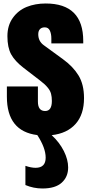

<svg xmlns="http://www.w3.org/2000/svg" viewBox="-20 -760 515 1088"><path d="M220.7 308.1Q170.4 308.1 124 288.6V179.7Q156.7 190.9 181.6 190.9Q238.8 190.9 238.8 133.3Q238.8 78.1 191.4 5.4Q19 -16.1 19 -211.9V-270H194.8V-184.1Q194.8 -130.9 235.8 -130.9Q273.9 -130.9 273.9 -188Q273.9 -210.9 269.3 -228.3Q264.6 -245.6 253.2 -260Q241.7 -274.4 232.4 -282.7Q223.1 -291 205.1 -305.2L111.8 -377Q64.5 -413.6 43.2 -452.1Q22 -490.7 22 -555.2Q22 -615.7 52.5 -658.4Q83 -701.2 131.1 -720.7Q179.2 -740.2 238.8 -740.2Q451.7 -740.2 451.7 -527.8V-514.2H271V-542Q271 -568.4 262.5 -586.7Q253.9 -605 233.9 -605Q215.8 -605 206.3 -594.7Q196.8 -584.5 196.8 -565.9Q196.8 -526.4 228 -503.9L336.4 -424.8Q394 -383.3 425 -332.3Q456.1 -281.2 456.1 -204.1Q456.1 -111.3 408.2 -57.6Q360.4 -3.9 272.9 5.9Q316.9 46.4 341.6 95.5Q366.2 144.5 366.2 189Q366.2 242.2 329.8 275.1Q293.5 308.1 220.7 308.1Z"/></svg>

Font: Anton
Style: Regular
Weight: 400
Designer: Vernon Adams, Tural Alisoy
Foundry: Vernon Adams
Version: Version 2.300